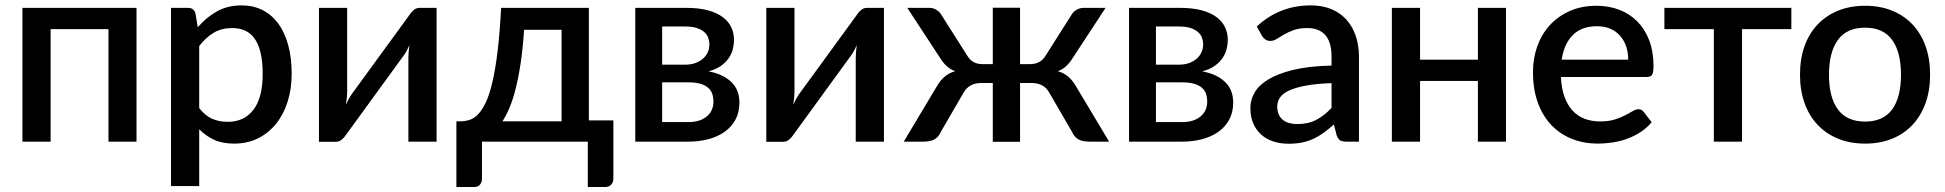

<svg xmlns="http://www.w3.org/2000/svg" viewBox="-20 -540 7416 732"><path d="M500.5 0H393.5V-429H173V0H65.5V-510H500.5Z M739.5 -128Q762 -99 788.8 -87.2Q815.5 -75.5 848 -75.5Q911 -75.5 946.2 -121.5Q981.5 -167.5 981.5 -258.5Q981.5 -305.5 973.5 -338.8Q965.5 -372 950.5 -393Q935.5 -414 914 -423.5Q892.5 -433 865.5 -433Q824.5 -433 794.8 -415.2Q765 -397.5 739.5 -364.5ZM734 -436Q766 -473.5 806.8 -496.5Q847.5 -519.5 901.5 -519.5Q944.5 -519.5 979.5 -502.2Q1014.5 -485 1039.5 -452Q1064.5 -419 1078.2 -370.2Q1092 -321.5 1092 -258.5Q1092 -202 1076.8 -153.2Q1061.5 -104.5 1033 -68.8Q1004.5 -33 964 -12.8Q923.5 7.5 872.5 7.5Q827.5 7.5 796.2 -7Q765 -21.5 739.5 -47V169.5H632V-510H697Q719 -510 725 -489.5Z M1644.5 -510V0H1537V-319.5Q1537 -330 1538 -342.5Q1539 -355 1541 -368Q1536 -357 1531.2 -347.8Q1526.5 -338.5 1521 -331L1299.5 -26.5Q1293.5 -17 1283.5 -8.2Q1273.5 0.5 1261 0.5H1196V-510H1303.5V-190.5Q1303.5 -180 1302.2 -167Q1301 -154 1299 -141Q1309 -164 1319.5 -179L1541 -483Q1547 -493 1557 -501.5Q1567 -510 1579.5 -510Z M2121 -77.5V-426.5H1978Q1973.5 -356.5 1965.2 -301Q1957 -245.5 1946.2 -202.8Q1935.5 -160 1922.5 -129.2Q1909.5 -98.5 1895.5 -77.5ZM2318.5 -81V140.5Q2318.5 155.5 2309.8 164.2Q2301 173 2287.5 173H2221V0H1817.5V142.5Q1817.5 154 1810.2 163.5Q1803 173 1788 173H1720V-77.5H1735.5Q1753 -77.5 1770 -82.8Q1787 -88 1802.5 -104Q1818 -120 1832 -149.2Q1846 -178.5 1857.2 -226.5Q1868.5 -274.5 1877 -344Q1885.5 -413.5 1890.5 -510H2225V-81Z M2604.5 -74.5Q2648.5 -74.5 2674.2 -95.8Q2700 -117 2700 -153Q2700 -168.5 2695.5 -182Q2691 -195.5 2680 -205.2Q2669 -215 2650.8 -220.5Q2632.5 -226 2605 -226H2504.5V-74.5ZM2504.5 -439V-293.5H2593Q2613 -293.5 2629.8 -299.2Q2646.5 -305 2658.8 -315.2Q2671 -325.5 2677.8 -339.8Q2684.5 -354 2684.5 -371.5Q2684.5 -384 2680 -396.2Q2675.5 -408.5 2664.8 -418Q2654 -427.5 2636.5 -433.2Q2619 -439 2593 -439ZM2596.5 -510Q2644 -510 2678.5 -500.8Q2713 -491.5 2735.2 -475Q2757.5 -458.5 2768 -436Q2778.5 -413.5 2778.5 -387.5Q2778.5 -371 2774 -353Q2769.5 -335 2758.5 -318.8Q2747.5 -302.5 2728.8 -289Q2710 -275.5 2681 -268Q2735.5 -258 2767.2 -228.2Q2799 -198.5 2799 -149Q2799 -111 2783.5 -83Q2768 -55 2741.2 -36.5Q2714.5 -18 2679.2 -9Q2644 0 2605 0H2402V-510Z M3350 -510V0H3242.5V-319.5Q3242.5 -330 3243.5 -342.5Q3244.5 -355 3246.5 -368Q3241.5 -357 3236.8 -347.8Q3232 -338.5 3226.5 -331L3005 -26.5Q2999 -17 2989 -8.2Q2979 0.5 2966.5 0.5H2901.5V-510H3009V-190.5Q3009 -180 3007.8 -167Q3006.5 -154 3004.5 -141Q3014.5 -164 3025 -179L3246.5 -483Q3252.5 -493 3262.5 -501.5Q3272.5 -510 3285 -510Z M4208.5 0H4134.5Q4106 0 4090.8 -9Q4075.5 -18 4067 -37.5L3980.5 -186.5Q3970 -205.5 3953 -214.5Q3936 -223.5 3914.5 -223.5H3869V0.5H3765V-223.5H3720Q3698 -223.5 3681.2 -214.5Q3664.5 -205.5 3653.5 -186.5L3567 -37.5Q3558.5 -18 3543.2 -9Q3528 0 3499.5 0H3425.5L3551.5 -210.5Q3564.5 -233 3580.8 -247.2Q3597 -261.5 3621.5 -268.5Q3603 -275.5 3589.8 -287.5Q3576.5 -299.5 3564.5 -318.5L3439 -510H3523.5Q3538.5 -510 3551 -502Q3563.5 -494 3570.5 -481L3667.5 -328Q3677.5 -311.5 3691.5 -303.5Q3705.5 -295.5 3726.5 -295.5H3765V-510.5H3869V-295.5H3906Q3947.5 -295.5 3966.5 -328L4063.5 -481Q4070.5 -494 4083.2 -502Q4096 -510 4111 -510H4195L4069.5 -318.5Q4057.5 -299.5 4044.5 -287.5Q4031.5 -275.5 4013 -268.5Q4037.5 -261.5 4053.5 -247.2Q4069.5 -233 4082.5 -210.5Z M4487 -74.5Q4531 -74.5 4556.8 -95.8Q4582.5 -117 4582.5 -153Q4582.5 -168.5 4578 -182Q4573.5 -195.5 4562.5 -205.2Q4551.5 -215 4533.2 -220.5Q4515 -226 4487.5 -226H4387V-74.5ZM4387 -439V-293.5H4475.5Q4495.5 -293.5 4512.2 -299.2Q4529 -305 4541.2 -315.2Q4553.5 -325.5 4560.2 -339.8Q4567 -354 4567 -371.5Q4567 -384 4562.5 -396.2Q4558 -408.5 4547.2 -418Q4536.5 -427.5 4519 -433.2Q4501.5 -439 4475.5 -439ZM4479 -510Q4526.5 -510 4561 -500.8Q4595.5 -491.5 4617.8 -475Q4640 -458.5 4650.5 -436Q4661 -413.5 4661 -387.5Q4661 -371 4656.5 -353Q4652 -335 4641 -318.8Q4630 -302.5 4611.2 -289Q4592.5 -275.5 4563.5 -268Q4618 -258 4649.8 -228.2Q4681.5 -198.5 4681.5 -149Q4681.5 -111 4666 -83Q4650.5 -55 4623.8 -36.5Q4597 -18 4561.8 -9Q4526.5 0 4487.5 0H4284.5V-510Z M5056.5 -223Q4999 -221 4959.5 -213.8Q4920 -206.5 4895.5 -195.2Q4871 -184 4860.2 -168.5Q4849.5 -153 4849.5 -134.5Q4849.5 -116.5 4855.2 -103.8Q4861 -91 4871.2 -82.8Q4881.5 -74.5 4895.2 -70.8Q4909 -67 4925.5 -67Q4967.5 -67 4997.8 -82.8Q5028 -98.5 5056.5 -128.5ZM4771.5 -439Q4858 -519.5 4977.5 -519.5Q5021.5 -519.5 5055.8 -505.2Q5090 -491 5113.2 -465Q5136.5 -439 5148.8 -403.2Q5161 -367.5 5161 -324V0H5113Q5097.5 0 5089.5 -4.8Q5081.5 -9.5 5076 -24L5065.5 -65.5Q5046 -48 5027 -34.2Q5008 -20.5 4987.8 -11Q4967.5 -1.5 4944.2 3.2Q4921 8 4893 8Q4862 8 4835.2 -0.5Q4808.5 -9 4789 -26.2Q4769.5 -43.5 4758.2 -69Q4747 -94.5 4747 -129Q4747 -158.5 4762.8 -186.5Q4778.5 -214.5 4814.8 -236.8Q4851 -259 4910.2 -273.5Q4969.5 -288 5056.5 -290V-324Q5056.5 -379 5033 -406Q5009.5 -433 4964 -433Q4933 -433 4912 -425.2Q4891 -417.5 4875.5 -408.5Q4860 -399.5 4848 -391.8Q4836 -384 4822.5 -384Q4811.5 -384 4803.8 -389.8Q4796 -395.5 4791 -404Z M5721.5 -510V0H5614.5V-231.5H5394V0H5286.5V-510H5394V-312.5H5614.5V-510Z M6187.5 -312.5Q6187.5 -339.5 6179.8 -362.8Q6172 -386 6157 -403.2Q6142 -420.5 6119.8 -430.2Q6097.5 -440 6068.5 -440Q6010 -440 5976.5 -406.5Q5943 -373 5934 -312.5ZM5931 -246.5Q5933 -203 5944.5 -171.2Q5956 -139.5 5975.2 -118.5Q5994.5 -97.5 6021.2 -87.2Q6048 -77 6081 -77Q6112.5 -77 6135.5 -84.2Q6158.5 -91.5 6175.5 -100.2Q6192.5 -109 6204.5 -116.2Q6216.5 -123.5 6226.5 -123.5Q6239.5 -123.5 6246.5 -113.5L6277 -74Q6258 -51.5 6234 -36Q6210 -20.5 6183 -10.8Q6156 -1 6127.5 3.2Q6099 7.5 6072 7.5Q6019 7.5 5973.8 -10.2Q5928.5 -28 5895.2 -62.5Q5862 -97 5843.2 -148Q5824.5 -199 5824.5 -265.5Q5824.5 -318.5 5841.2 -364.5Q5858 -410.5 5889.2 -444.5Q5920.5 -478.5 5965.2 -498.2Q6010 -518 6066.5 -518Q6113.5 -518 6153.5 -502.8Q6193.5 -487.5 6222.5 -458Q6251.5 -428.5 6267.8 -385.8Q6284 -343 6284 -288.5Q6284 -263.5 6278.5 -255Q6273 -246.5 6258.5 -246.5Z M6809.5 -429H6621.5V0H6514V-429H6325.5V-510H6809.5Z M7091 -518Q7147.5 -518 7193.2 -499.5Q7239 -481 7271.2 -447Q7303.5 -413 7321 -364.5Q7338.5 -316 7338.5 -255.5Q7338.5 -195 7321 -146.5Q7303.5 -98 7271.2 -63.8Q7239 -29.5 7193.2 -11Q7147.5 7.5 7091 7.5Q7034 7.5 6988.2 -11Q6942.5 -29.5 6910 -63.8Q6877.5 -98 6860 -146.5Q6842.5 -195 6842.5 -255.5Q6842.5 -316 6860 -364.5Q6877.5 -413 6910 -447Q6942.5 -481 6988.2 -499.5Q7034 -518 7091 -518ZM7091 -76.5Q7160 -76.5 7193.8 -122.8Q7227.5 -169 7227.5 -255Q7227.5 -341 7193.8 -387.8Q7160 -434.5 7091 -434.5Q7021 -434.5 6987 -387.8Q6953 -341 6953 -255Q6953 -169 6987 -122.8Q7021 -76.5 7091 -76.5Z"/></svg>

Font: Lato 2
Style: Regular
Weight: 600
Designer: Lukasz Dziedzic with Adam Twardoch and Botio Nikoltchev
Foundry: tyPoland Lukasz Dziedzic
Version: Version 2.015; 2015-08-06; http://www.latofonts.com/